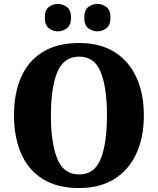

<svg xmlns="http://www.w3.org/2000/svg" viewBox="-20 -943 800 973"><path d="M381 10Q270 10 196.5 -36Q123 -82 87 -165Q51 -248 51 -359Q51 -470 87 -552Q123 -634 196.5 -679.5Q270 -725 382 -725Q487 -725 560 -679.5Q633 -634 671 -551.5Q709 -469 709 -358Q709 -247 671 -164.5Q633 -82 559.5 -36Q486 10 381 10ZM381 -59Q459 -59 490.5 -138Q522 -217 522 -358Q522 -499 490.5 -577.5Q459 -656 382 -656Q303 -656 270.5 -577.5Q238 -499 238 -358Q238 -217 270.5 -138Q303 -59 381 -59ZM474 -784Q448 -784 427.5 -800Q407 -816 407 -854Q407 -892 427.5 -907.5Q448 -923 474 -923Q498 -923 519 -907.5Q540 -892 540 -854Q540 -816 519 -800Q498 -784 474 -784ZM273 -784Q248 -784 227.5 -800Q207 -816 207 -854Q207 -892 227.5 -907.5Q248 -923 273 -923Q298 -923 319 -907.5Q340 -892 340 -854Q340 -816 319 -800Q298 -784 273 -784Z"/></svg>

Font: Noto Serif Armenian SemiCondensed ExtraBold
Style: Regular
Weight: 800
Width: 4
Designer: Monotype Design Team
Foundry: Monotype Imaging Inc.
Version: Version 2.008; ttfautohint (v1.8.4.7-5d5b)